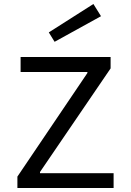

<svg xmlns="http://www.w3.org/2000/svg" viewBox="-20 -940 654 960"><path d="M548 0H67V-57L417 -575V-580H83V-655H533V-598L180 -80V-74H548ZM253 -731 224 -778 447 -920 485 -859Z"/></svg>

Font: Intel One Mono
Style: Regular
Weight: 400
Monospace: yes
Designer: Fred Shallcrass
Foundry: Frere-Jones Type LLC
Version: Version 1.400;hotconv 1.1.0;makeotfexe 2.6.0;FJTRelease1.4